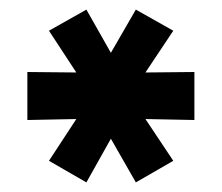

<svg xmlns="http://www.w3.org/2000/svg" viewBox="-20 -743 462 400"><path d="M160 -363 82 -408 139 -495 37 -493V-593L139 -592L82 -679L160 -723L211 -633L263 -723L341 -679L283 -592L385 -593V-493L283 -495L341 -408L263 -363L211 -454Z"/></svg>

Font: Txt Sans
Style: Bold
Weight: 700
Designer: Open Source
Foundry: XRLN
Version: Version 1.0